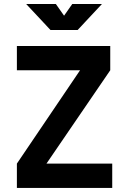

<svg xmlns="http://www.w3.org/2000/svg" viewBox="-20 -918 626 938"><path d="M62.5 0H528.3V-118.7H207L518.6 -574.7V-693.4H62.5V-574.7H371.1L62.5 -118.7ZM226.6 -771.5H359.4L478 -898.4H333L293 -841.3L252.9 -898.4H107.9Z"/></svg>

Font: Cascadia Code
Style: Bold
Weight: 700
Monospace: yes
Designer: Aaron Bell
Foundry: Saja Typeworks
Version: Version 2404.023